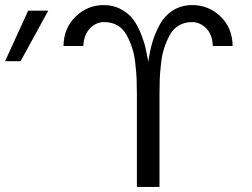

<svg xmlns="http://www.w3.org/2000/svg" viewBox="-28 -736 993 756"><path d="M-8 -495 83 -694H162L53 -495ZM222 -555Q223 -625 269.5 -670.5Q316 -716 381 -716Q419 -716 449.5 -699Q480 -682 497 -659Q514 -636 527 -603Q540 -570 545 -547Q550 -524 555 -499Q556 -494 556 -492Q561 -532 571.5 -568Q582 -604 601 -639Q620 -674 653 -695Q686 -716 729 -716Q794 -716 840.5 -671Q887 -626 888 -555H810Q808 -601 783.5 -625Q759 -649 728 -649Q699 -649 676.5 -636Q654 -623 640.5 -598Q627 -573 618.5 -547Q610 -521 606 -485Q602 -449 601 -424Q600 -399 600 -366V0H511V-365Q511 -398 510 -423Q509 -448 505 -484.5Q501 -521 492.5 -547Q484 -573 470.5 -598Q457 -623 434.5 -636Q412 -649 383 -649Q349 -649 325.5 -623.5Q302 -598 300 -555Z"/></svg>

Font: CMU Sans Serif
Style: Medium
Weight: 500
Version: Version 0.7.0